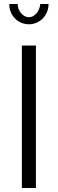

<svg xmlns="http://www.w3.org/2000/svg" viewBox="-20 -937 288 957"><path d="M181 -917C177 -880 152 -851 124 -851C95 -851 68 -883 68 -917H26C26 -860 69 -816 124 -816C178 -816 222 -860 222 -917ZM89 0H159V-710H89Z"/></svg>

Font: FIGSv2-sans-serif
Style: Regular
Weight: 400
Designer: Matt McInerney, Pablo Impallari, Rodrigo Fuenzalida,Mirko Velimirovic
Foundry: Matt McInerney, Pablo Impallari, Rodrigo Fuenzalida
Version: Version 4.021;hotconv 1.0.109;makeotfexe 2.5.65596